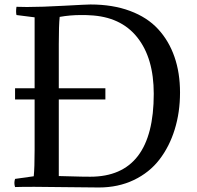

<svg xmlns="http://www.w3.org/2000/svg" viewBox="-20 -829 876 853"><path d="M46.9 2Q41 -16.1 46.9 -34.2L129.9 -45.9Q133.8 -84 133.8 -163.1V-387.2H46.9V-437H133.8V-752L53.2 -762.2Q49.8 -776.9 53.2 -798.8Q68.4 -797.9 100.1 -797.9Q164.1 -797.9 265.4 -803.5Q366.7 -809.1 381.8 -809.1Q481 -809.1 557.6 -780.5Q634.3 -752 682.4 -699.7Q730.5 -647.5 755.1 -576.4Q779.8 -505.4 779.8 -418Q779.8 -330.1 756.3 -254.2Q732.9 -178.2 688.5 -120.4Q644 -62.5 574.7 -29.3Q505.4 3.9 418.9 3.9Q361.8 3.9 267.6 2.4Q173.3 1 132.8 1Q74.7 1 46.9 2ZM448.2 -437V-387.2H241.2V-46.9Q253.9 -46.9 298.8 -45.4Q343.8 -43.9 380.9 -43.9Q663.1 -43.9 663.1 -412.1Q663.1 -571.3 589.6 -663.3Q516.1 -755.4 377.9 -761.2Q365.7 -762.2 340.8 -762.2Q291 -762.2 245.1 -753.9Q241.2 -715.8 241.2 -632.8V-437Z"/></svg>

Font: Adamina
Style: Regular
Weight: 400
Designer: Cyreal (www.cyreal.org)
Foundry: Cyreal (www.cyreal.org)
Version: Version 1.010